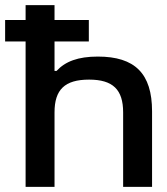

<svg xmlns="http://www.w3.org/2000/svg" viewBox="-51 -730 653 750"><path d="M49 -710V-652H-31V-568H49V0H162V-291C162 -380 202 -419 297 -419C390 -419 430 -380 430 -291V0H543V-295C543 -443 476 -509 331 -509C254 -509 204 -490 170 -453H162V-568H296V-652H162V-710Z"/></svg>

Font: LT Wave Medium
Style: Regular
Weight: 500
Designer: Daniel Lyons
Version: Version 2.5 (Glyphs App)